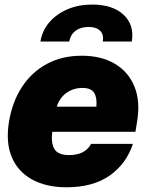

<svg xmlns="http://www.w3.org/2000/svg" viewBox="-20 -791 623 821"><path d="M264.6 9.8Q177.2 9.8 116.7 -23.7Q56.2 -57.1 30 -120.1Q3.9 -183.1 18.6 -271.5Q32.7 -356 74 -419.2Q115.2 -482.4 180.2 -517.6Q245.1 -552.7 329.6 -552.7Q412.1 -552.7 470.2 -518.8Q528.3 -484.9 554.4 -422.1Q580.6 -359.4 566.4 -272.5L559.1 -227.5H203.6Q197.3 -182.1 211.9 -155Q226.6 -127.9 275.9 -127.9Q343.8 -127.9 369.6 -175.8H548.3Q520.5 -90.8 449.2 -40.5Q377.9 9.8 264.6 9.8ZM332 -415Q294.4 -415 264.9 -394.3Q235.4 -373.5 222.7 -335H392.1Q395.5 -373.5 382.6 -394.3Q369.6 -415 332 -415ZM152.8 -613.3Q160.6 -660.6 191.2 -696Q221.7 -731.4 269 -751.5Q316.4 -771.5 374.5 -771.5Q461.9 -771.5 508.5 -727.8Q555.2 -684.1 543.5 -613.3H419.4Q424.8 -642.6 408.4 -659.2Q392.1 -675.8 358.9 -675.8Q324.7 -675.8 303 -659.2Q281.2 -642.6 275.9 -613.3Z"/></svg>

Font: Inter Tight Black
Style: Italic
Weight: 900
Italic angle: -9.39999°
Designer: Rasmus Andersson
Foundry: rsms
Version: Version 3.004; ttfautohint (v1.8.4.7-5d5b)